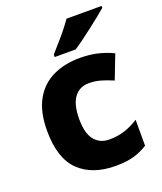

<svg xmlns="http://www.w3.org/2000/svg" viewBox="-142 -858 811 960"><g transform="rotate(-20 263.0 -378.0)"><path d="M308 10Q184 10 114 -57.5Q44 -125 44 -272Q44 -372 79.5 -435.5Q115 -499 178 -529Q241 -559 322 -559Q376 -559 419.5 -548Q463 -537 497 -520L448 -393Q413 -408 383 -416.5Q353 -425 322 -425Q271 -425 243 -387Q215 -349 215 -273Q215 -196 244 -160.5Q273 -125 323 -125Q367 -125 405.5 -137.5Q444 -150 479 -173V-35Q445 -13 405 -1.5Q365 10 308 10ZM514 -756Q498 -742 473 -722Q448 -702 419.5 -680Q391 -658 364.5 -638.5Q338 -619 318 -606H206V-619Q222 -638 245 -663.5Q268 -689 290 -716.5Q312 -744 327 -766H514Z"/></g></svg>

Font: Noto Sans Bengali ExtraBold
Style: Regular
Weight: 800
Designer: Jelle Bosma - Monotype Design Team
Foundry: Monotype Imaging Inc.
Version: Version 2.003; ttfautohint (v1.8.4.7-5d5b)